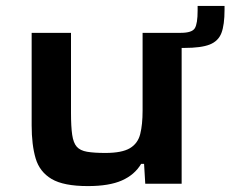

<svg xmlns="http://www.w3.org/2000/svg" viewBox="-20 -621 779 649"><path d="M277 8Q195 8 154.5 -16Q114 -40 100.5 -85.5Q87 -131 87 -197V-510H220V-240Q220 -193 224 -165.5Q228 -138 239.5 -125Q251 -112 274.5 -108Q298 -104 336 -104Q392 -104 419 -120Q446 -136 454 -168Q462 -200 462 -247V-510H591Q629 -510 638.5 -525.5Q648 -541 648 -585V-601H739V-588Q739 -537 728.5 -509.5Q718 -482 689 -470.5Q660 -459 603 -459H594V0H471L467 -67H457Q435 -30 392 -11Q349 8 277 8Z"/></svg>

Font: Saira Expanded SemiBold
Style: Regular
Weight: 600
Width: 7
Designer: Hector Gatti with collaboration of the Omnibus-Type team
Foundry: Omnibus-Type
Version: Version 1.100; ttfautohint (v1.8.3)